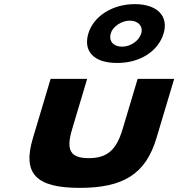

<svg xmlns="http://www.w3.org/2000/svg" viewBox="-20 -895 864 930"><path d="M408 -733C382.9 -649 431.3 -590 547.5 -590C661.2 -590 747.3 -649 772.5 -733C797.3 -816 742.8 -875 632.7 -875C523.8 -875 432.9 -816 408 -733ZM516.4 -733C526.6 -767 568.9 -795 608.8 -795C649.9 -795 674.2 -767 664.1 -733C653.6 -698 613.5 -669 571.1 -669C527.5 -669 506 -698 516.4 -733ZM402.2 -513H225.2L139.4 -226C87.9 -54 153.3 15 366.5 15C579.7 15 686.4 -54 737.8 -226L823.7 -513H646.7L573.7 -269C543.5 -168 499.1 -129 409.6 -129C320 -129 299 -168 329.3 -269Z"/></svg>

Font: Hussar
Style: BdSuprExtOblThree
Weight: 700
Foundry: Cannot Into Space Fonts
Version: Version 2.00